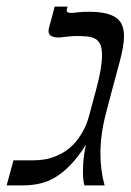

<svg xmlns="http://www.w3.org/2000/svg" viewBox="-68 -560 395 580"><path d="M121.1 -447.8Q117.2 -447.3 114 -447Q110.8 -446.8 107.4 -446.8Q95.2 -446.8 86.9 -451.2Q78.6 -455.6 78.6 -466.8Q78.6 -470.7 80.1 -476.1L97.2 -540H136.2L133.8 -531.7Q133.3 -530.8 133.3 -528.8Q133.3 -524.9 136.5 -522.9Q139.6 -521 147.9 -521Q155.3 -521 166.3 -522.7Q177.2 -524.4 201.7 -524.4Q231.4 -524.4 251.7 -519.5Q272 -514.6 284.2 -505.4Q296.4 -496.1 301.5 -482.2Q306.6 -468.3 306.6 -450.7Q306.6 -435.1 303.2 -416.5Q299.8 -397.9 294.4 -376.7Q289.1 -355.5 282.2 -331.3Q275.4 -307.1 268.6 -280.8L252 -217.3Q235.4 -154.3 235.4 -96.7Q235.4 -44.9 248 0H187Q184.6 -8.3 183.6 -19Q182.6 -29.8 182.6 -42.5Q182.6 -64.5 185.3 -86.7Q188 -108.9 191.9 -123Q168.5 -86.4 145.5 -62.5Q122.6 -38.6 99.4 -24.7Q76.2 -10.7 52 -5.4Q27.8 0 2.4 0H-47.9L-27.3 -75.7H31.7Q65.4 -75.7 90.8 -84.5Q116.2 -93.3 134.5 -106.9Q152.8 -120.6 165.3 -137Q177.7 -153.3 185.5 -168.9Q193.4 -184.6 197.3 -197.3Q201.2 -210 202.6 -215.8L222.2 -288.6Q231.9 -324.2 236.1 -349.9Q240.2 -375.5 240.2 -393.6Q240.2 -414.6 234.6 -426.3Q229 -438 218.8 -443.4Q208.5 -448.7 194.3 -450Q180.2 -451.2 163.1 -451.2Q159.7 -451.2 154.5 -450.9Q149.4 -450.7 143.6 -450.2Q137.7 -449.7 131.8 -449Q126 -448.2 121.1 -447.8Z"/></svg>

Font: Arian Grqi
Style: Italic
Weight: 400
Italic angle: -15°
Designer: Ruben Hakobyan (Tarumian)
Foundry: Ruben Hakobyan (Tarumian)
Version: Version 1.002